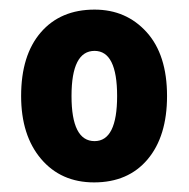

<svg xmlns="http://www.w3.org/2000/svg" viewBox="-20 -742 393 400"><path d="M328 -542Q328 -458 287.5 -410Q247 -362 176 -362Q107 -362 65.5 -411Q24 -460 24 -542Q24 -627 65 -674.5Q106 -722 177 -722Q243 -722 285.5 -675Q328 -628 328 -542ZM129 -542Q129 -448 177 -448Q224 -448 224 -542Q224 -636 177 -636Q129 -636 129 -542Z"/></svg>

Font: Noto Sans Tamil Condensed ExtraBold
Style: Regular
Weight: 800
Width: 3
Designer: Jelle Bosma - Monotype Design Team
Foundry: Monotype Imaging Inc.
Version: Version 2.004; ttfautohint (v1.8.4.7-5d5b)